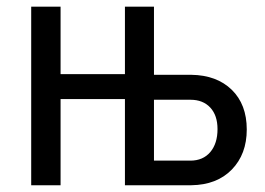

<svg xmlns="http://www.w3.org/2000/svg" viewBox="-20 -548 783 568"><path d="M159.2 -328.6V-528.3H72.3V0H159.2V-254.9H349.6V0H545.9C596.4 -0.7 636.3 -16.1 665.8 -46.4C695.2 -76.7 710 -116.2 710 -165C710 -214.5 695.1 -253.7 665.5 -282.5C635.9 -311.3 596 -326 545.9 -326.7H435.5V-528.3H349.6V-328.6ZM435.5 -252.9H543.5C568.2 -252.9 587.7 -245.2 602.1 -229.7C616.4 -214.3 623.5 -193 623.5 -166C623.5 -137.7 616.4 -115.1 602.1 -98.1C587.7 -81.2 568 -72.8 543 -72.8H435.5Z"/></svg>

Font: Roboto Condensed
Style: Regular
Weight: 400
Designer: Google
Version: Version 2.134; 2016